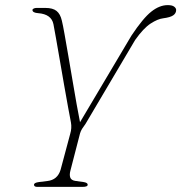

<svg xmlns="http://www.w3.org/2000/svg" viewBox="-20 -731 709 751"><path d="M323 -8.5Q323 0 302.5 0H126Q113 0 113 -8.5Q113 -16.5 133 -19L165.5 -23Q205 -27.5 217 -67L254.5 -207Q261.5 -230 257.5 -252Q254 -269.5 246.8 -308.8Q239.5 -348 231 -397.2Q222.5 -446.5 214 -495.5Q205.5 -544.5 198.8 -582.8Q192 -621 189 -636.5Q181 -675.5 129.5 -679.5Q108 -681 107 -691Q106.5 -695 111.5 -697.5Q116.5 -700 123 -700H157.5Q186.5 -700 201.2 -688.2Q216 -676.5 222 -650Q226 -634 232.5 -597.2Q239 -560.5 247.2 -513Q255.5 -465.5 263.8 -415.8Q272 -366 279.8 -323Q287.5 -280 293 -253L494 -591.5Q539.5 -660 571.8 -685.5Q604 -711 636 -711Q653.5 -711 661.2 -705Q669 -699 669 -692Q669 -679 657.5 -671Q646 -663 618.5 -659.5Q597 -657 569 -638.8Q541 -620.5 508.5 -574.5L314.5 -246.5Q306 -235 301 -227Q296 -219 293 -209L255.5 -64Q251 -47.5 254.8 -36.8Q258.5 -26 274 -23.5L306.5 -19Q323 -16.5 323 -8.5Z"/></svg>

Font: Fraunces 9pt Thin
Style: Italic
Weight: 100
Italic angle: -16°
Version: Version 1.000;[b76b70a41]